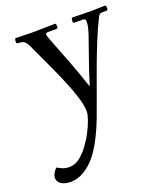

<svg xmlns="http://www.w3.org/2000/svg" viewBox="-187 -530 798 934"><g transform="rotate(-20 212.0 -63.5)"><path d="M441 -412Q429 -412 422 -398Q399 -353 374.5 -293Q350 -233 326 -168Q302 -103 280.5 -42.5Q259 18 242 63Q189 200 133 255.5Q77 311 18 311Q-11 311 -29.5 299.5Q-48 288 -48.5 267.5Q-49 247 -25 221Q-25 221 -6 231Q13 241 39 241Q64 241 88.5 223Q113 205 134.5 176.5Q156 148 172.5 116.5Q189 85 198.5 57.5Q208 30 208 15Q208 -17 192 -66.5Q176 -116 151.5 -172.5Q127 -229 101.5 -283Q76 -337 58 -377Q48 -398 38 -404.5Q28 -411 5 -411Q-1 -411 -1 -423Q-1 -428 0.5 -433Q2 -438 5 -438Q33 -438 53 -437Q73 -436 100 -436Q119 -436 146.5 -437Q174 -438 208 -438Q212 -438 213 -434Q214 -430 214 -425Q214 -412 208 -412H163Q150 -412 150 -403Q150 -396 167 -353Q184 -310 210 -242.5Q236 -175 263 -94Q286 -169 307.5 -228.5Q329 -288 343 -330Q357 -372 357 -394Q357 -405 352.5 -408Q348 -411 344 -411H297Q292 -411 292 -422Q292 -427 293.5 -432.5Q295 -438 297 -438Q335 -438 353 -437Q371 -436 393 -436Q411 -436 426 -437Q441 -438 466 -438Q470 -438 471.5 -434Q473 -430 473 -425Q473 -412 466 -412Z"/></g></svg>

Font: Sedan
Style: Regular
Weight: 400
Designer: Sebastian Salazar
Foundry: Sebastian Salazar
Version: Version 1.100; ttfautohint (v1.8.4.7-5d5b)